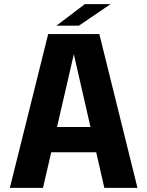

<svg xmlns="http://www.w3.org/2000/svg" viewBox="-20 -902 707 922"><path d="M251 -778.8 387.7 -882.3H511.2L358.9 -778.8ZM27.3 0 211.4 -738.3H457L640.1 0H481L441.9 -170.9H226.1L186.5 0ZM253.9 -292H414.6L334.5 -641.6Z"/></svg>

Font: Epilogue
Style: Bold
Weight: 700
Designer: Tyler Finck
Foundry: Etcetera Type Co
Version: Version 2.112